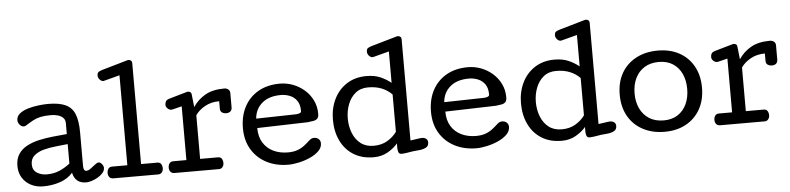

<svg xmlns="http://www.w3.org/2000/svg" viewBox="-49 -1115 5743 1395"><g transform="rotate(-5 2823.0 -417.5)"><path d="M218.3 13.7Q168.5 13.7 128.9 -6.8Q89.4 -27.3 66.4 -64.2Q43.5 -101.1 43.5 -149.9Q43.5 -202.6 66.7 -237.1Q89.8 -271.5 129.2 -292.2Q168.5 -313 217.8 -324Q267.1 -335 319.8 -340.3Q372.6 -345.7 421.4 -350.1V-429.2Q421.4 -455.1 406 -469.7Q390.6 -484.4 367.2 -490.7Q343.8 -497.1 318.4 -497.1Q272.5 -497.1 242.7 -490.7Q212.9 -484.4 188.2 -471.2Q163.6 -458 132.3 -438Q123 -432.6 115.2 -432.6Q98.6 -432.6 85.4 -448.2Q72.3 -463.9 72.3 -481Q72.3 -510.3 96.4 -529.5Q120.6 -548.8 157.7 -559.8Q194.8 -570.8 234.4 -575.4Q273.9 -580.1 304.2 -580.1Q387.2 -580.1 433.8 -557.4Q480.5 -534.7 499.5 -484.9Q518.6 -435.1 518.6 -353V-106.9Q518.6 -91.8 523.7 -81.8Q528.8 -71.8 540 -71.8Q554.7 -71.8 572.3 -85Q589.8 -98.1 606.2 -111.3Q622.6 -124.5 634.3 -124.5Q645.5 -124.5 657.2 -110.1Q668.9 -95.7 668.9 -82Q668.9 -62.5 654.3 -45.4Q639.6 -28.3 617.4 -15.4Q595.2 -2.4 572 4.9Q548.8 12.2 532.2 12.2Q451.7 12.2 434.6 -66.9Q398.9 -25.4 341.3 -5.9Q283.7 13.7 218.3 13.7ZM252.4 -70.8Q303.7 -70.8 345.7 -89.4Q387.7 -107.9 421.4 -134.8V-276.9Q382.8 -272.5 335.7 -267.8Q288.6 -263.2 246.1 -252Q203.6 -240.7 176 -217.3Q148.4 -193.8 148.4 -152.8Q148.4 -111.3 179.2 -91.1Q210 -70.8 252.4 -70.8Z M731.9 0Q711.4 0 701.7 -11.7Q691.9 -23.4 691.9 -42Q691.9 -60.1 700.9 -73Q710 -85.9 729 -85.9H839.8V-742.2L725.1 -711.9Q723.1 -711.9 722.9 -711.4Q722.7 -710.9 720.2 -710.9Q705.1 -710.9 693.1 -724.4Q681.2 -737.8 681.2 -752.9Q681.2 -773.9 692.1 -780.5Q703.1 -787.1 719.2 -792L907.2 -846.2Q910.2 -847.2 914.1 -847.2Q924.3 -847.2 932.1 -840.8Q939.9 -834.5 939.9 -823.2V-85.9H1059.1Q1077.6 -85.9 1085.9 -72.8Q1094.2 -59.6 1094.2 -41Q1094.2 -24.9 1084.7 -12.5Q1075.2 0 1058.1 0Z M1177.7 0Q1157.2 0 1147.5 -11.7Q1137.7 -23.4 1137.7 -42Q1137.7 -60.1 1146.7 -73Q1155.8 -85.9 1174.8 -85.9H1270.5V-478L1200.7 -460.9Q1197.8 -460 1193.8 -460Q1179.2 -460 1166.5 -471.9Q1153.8 -483.9 1153.8 -499Q1153.8 -531.2 1181.6 -540L1317.9 -579.1Q1320.3 -579.1 1320.6 -579.6Q1320.8 -580.1 1322.8 -580.1H1325.7Q1335.9 -580.1 1343.3 -574Q1350.6 -567.9 1350.6 -557.1L1360.8 -464.8Q1394.5 -516.6 1449.5 -548.3Q1504.4 -580.1 1589.8 -580.1Q1606 -580.1 1618.4 -570.6Q1630.9 -561 1630.9 -543.9V-439.9Q1630.9 -419.4 1619.1 -409.7Q1607.4 -399.9 1588.9 -399.9Q1570.8 -399.9 1557.9 -408.9Q1544.9 -418 1544.9 -437V-491.2Q1485.8 -491.2 1440.2 -465.6Q1394.5 -439.9 1370.6 -403.8V-85.9H1501.5Q1520 -85.9 1528.3 -72.8Q1536.6 -59.6 1536.6 -41Q1536.6 -24.9 1527.1 -12.5Q1517.6 0 1500.5 0Z M2006.8 12.2Q1917.5 12.2 1848.1 -23.7Q1778.8 -59.6 1739.3 -125.2Q1699.7 -190.9 1699.7 -280.8Q1699.7 -369.6 1735.6 -437Q1771.5 -504.4 1837.6 -542.2Q1903.8 -580.1 1995.1 -580.1Q2044.4 -580.1 2090.6 -562.5Q2136.7 -544.9 2173.6 -512.7Q2210.4 -480.5 2232.2 -436Q2253.9 -391.6 2253.9 -337.9Q2253.9 -313.5 2243.7 -303Q2233.4 -292.5 2215.3 -289.1Q2197.3 -285.6 2173.8 -283.2L1803.7 -272.9Q1803.7 -209 1831.1 -165.3Q1858.4 -121.6 1905.3 -99.4Q1952.1 -77.1 2010.7 -77.1Q2052.2 -77.1 2081.1 -87.9Q2109.9 -98.6 2132.1 -116Q2154.3 -133.3 2175.8 -153.3Q2190.9 -166 2208 -166Q2228 -166 2241.5 -154.1Q2254.9 -142.1 2254.9 -122.1Q2254.9 -90.8 2229.2 -65.9Q2203.6 -41 2164.6 -23.7Q2125.5 -6.3 2083 2.9Q2040.5 12.2 2006.8 12.2ZM1801.8 -341.8 2095.2 -348.1Q2108.9 -349.1 2120.1 -353.5Q2131.3 -357.9 2131.3 -369.1Q2131.3 -416 2111.6 -444.1Q2091.8 -472.2 2060.5 -484.6Q2029.3 -497.1 1995.1 -497.1Q1908.7 -497.1 1858.4 -454.8Q1808.1 -412.6 1801.8 -341.8Z M2628.9 12.2Q2543 12.2 2481.9 -26.1Q2420.9 -64.5 2388.7 -131.6Q2356.4 -198.7 2356.4 -284.2Q2356.4 -367.7 2389.2 -434.8Q2421.9 -502 2482.7 -541Q2543.5 -580.1 2626.5 -580.1Q2684.6 -580.1 2727.1 -561.8Q2769.5 -543.5 2804.7 -515.1V-744.1L2689.5 -713.9Q2687.5 -713.9 2687.3 -713.4Q2687 -712.9 2684.6 -712.9Q2669.4 -712.9 2657.5 -726.3Q2645.5 -739.7 2645.5 -754.9Q2645.5 -775.9 2656.5 -782.5Q2667.5 -789.1 2683.6 -793.9L2871.6 -848.1Q2874.5 -849.1 2878.9 -849.1Q2889.2 -849.1 2897 -842.8Q2904.8 -836.4 2904.8 -825.2V-85.9L2975.6 -96.2Q2982.4 -97.2 2988.8 -97.2Q3008.3 -97.2 3020 -87.6Q3031.7 -78.1 3031.7 -61Q3031.7 -34.7 3011.2 -23.9Q2990.7 -13.2 2963.4 -10.7Q2936 -8.3 2914.6 -5.9Q2895.5 -2.9 2871.8 1Q2848.1 4.9 2832.5 4.9Q2815.4 4.9 2810.1 -8.3Q2804.7 -21.5 2804.7 -38.1V-73.2Q2776.9 -39.6 2731.7 -13.7Q2686.5 12.2 2628.9 12.2ZM2635.7 -70.8Q2693.8 -70.8 2736.3 -96.2Q2778.8 -121.6 2804.7 -158.2V-430.2Q2773.9 -461.9 2731 -479.5Q2688 -497.1 2630.9 -497.1Q2575.7 -497.1 2538.8 -466.8Q2502 -436.5 2483.4 -387.9Q2464.8 -339.4 2464.8 -284.2Q2464.8 -227.5 2483.9 -178.7Q2502.9 -129.9 2541 -100.3Q2579.1 -70.8 2635.7 -70.8Z M3378.4 12.2Q3289.1 12.2 3219.7 -23.7Q3150.4 -59.6 3110.8 -125.2Q3071.3 -190.9 3071.3 -280.8Q3071.3 -369.6 3107.2 -437Q3143.1 -504.4 3209.2 -542.2Q3275.4 -580.1 3366.7 -580.1Q3416 -580.1 3462.2 -562.5Q3508.3 -544.9 3545.2 -512.7Q3582 -480.5 3603.8 -436Q3625.5 -391.6 3625.5 -337.9Q3625.5 -313.5 3615.2 -303Q3605 -292.5 3586.9 -289.1Q3568.8 -285.6 3545.4 -283.2L3175.3 -272.9Q3175.3 -209 3202.6 -165.3Q3230 -121.6 3276.9 -99.4Q3323.7 -77.1 3382.3 -77.1Q3423.8 -77.1 3452.6 -87.9Q3481.4 -98.6 3503.7 -116Q3525.9 -133.3 3547.4 -153.3Q3562.5 -166 3579.6 -166Q3599.6 -166 3613 -154.1Q3626.5 -142.1 3626.5 -122.1Q3626.5 -90.8 3600.8 -65.9Q3575.2 -41 3536.1 -23.7Q3497.1 -6.3 3454.6 2.9Q3412.1 12.2 3378.4 12.2ZM3173.3 -341.8 3466.8 -348.1Q3480.5 -349.1 3491.7 -353.5Q3502.9 -357.9 3502.9 -369.1Q3502.9 -416 3483.2 -444.1Q3463.4 -472.2 3432.1 -484.6Q3400.9 -497.1 3366.7 -497.1Q3280.3 -497.1 3230 -454.8Q3179.7 -412.6 3173.3 -341.8Z M4000.5 12.2Q3914.6 12.2 3853.5 -26.1Q3792.5 -64.5 3760.3 -131.6Q3728 -198.7 3728 -284.2Q3728 -367.7 3760.7 -434.8Q3793.5 -502 3854.2 -541Q3915 -580.1 3998 -580.1Q4056.2 -580.1 4098.6 -561.8Q4141.1 -543.5 4176.3 -515.1V-744.1L4061 -713.9Q4059.1 -713.9 4058.8 -713.4Q4058.6 -712.9 4056.2 -712.9Q4041 -712.9 4029.1 -726.3Q4017.1 -739.7 4017.1 -754.9Q4017.1 -775.9 4028.1 -782.5Q4039.1 -789.1 4055.2 -793.9L4243.2 -848.1Q4246.1 -849.1 4250.5 -849.1Q4260.7 -849.1 4268.6 -842.8Q4276.4 -836.4 4276.4 -825.2V-85.9L4347.2 -96.2Q4354 -97.2 4360.4 -97.2Q4379.9 -97.2 4391.6 -87.6Q4403.3 -78.1 4403.3 -61Q4403.3 -34.7 4382.8 -23.9Q4362.3 -13.2 4335 -10.7Q4307.6 -8.3 4286.1 -5.9Q4267.1 -2.9 4243.4 1Q4219.7 4.9 4204.1 4.9Q4187 4.9 4181.6 -8.3Q4176.3 -21.5 4176.3 -38.1V-73.2Q4148.4 -39.6 4103.3 -13.7Q4058.1 12.2 4000.5 12.2ZM4007.3 -70.8Q4065.4 -70.8 4107.9 -96.2Q4150.4 -121.6 4176.3 -158.2V-430.2Q4145.5 -461.9 4102.5 -479.5Q4059.6 -497.1 4002.4 -497.1Q3947.3 -497.1 3910.4 -466.8Q3873.5 -436.5 3855 -387.9Q3836.4 -339.4 3836.4 -284.2Q3836.4 -227.5 3855.5 -178.7Q3874.5 -129.9 3912.6 -100.3Q3950.7 -70.8 4007.3 -70.8Z M4751.5 12.2Q4661.1 12.2 4592.8 -24.2Q4524.4 -60.5 4486.3 -127.2Q4448.2 -193.8 4448.2 -284.2Q4448.2 -375.5 4486.3 -441.7Q4524.4 -507.8 4592.8 -543.9Q4661.1 -580.1 4751.5 -580.1Q4840.8 -580.1 4907.5 -543.5Q4974.1 -506.8 5011.2 -440.2Q5048.3 -373.5 5048.3 -284.2Q5048.3 -194.8 5011.2 -128.2Q4974.1 -61.5 4907.2 -24.7Q4840.3 12.2 4751.5 12.2ZM4751.5 -70.8Q4812 -70.8 4854.2 -98.6Q4896.5 -126.5 4918.5 -174.8Q4940.4 -223.1 4940.4 -284.2Q4940.4 -345.7 4918.5 -393.8Q4896.5 -441.9 4854.2 -469.5Q4812 -497.1 4751.5 -497.1Q4689.5 -497.1 4646 -469.7Q4602.5 -442.4 4579.6 -394.3Q4556.6 -346.2 4556.6 -284.2Q4556.6 -221.7 4579.6 -173.6Q4602.5 -125.5 4646 -98.1Q4689.5 -70.8 4751.5 -70.8Z M5157.7 0Q5137.2 0 5127.4 -11.7Q5117.7 -23.4 5117.7 -42Q5117.7 -60.1 5126.7 -73Q5135.7 -85.9 5154.8 -85.9H5250.5V-478L5180.7 -460.9Q5177.7 -460 5173.8 -460Q5159.2 -460 5146.5 -471.9Q5133.8 -483.9 5133.8 -499Q5133.8 -531.2 5161.6 -540L5297.9 -579.1Q5300.3 -579.1 5300.5 -579.6Q5300.8 -580.1 5302.7 -580.1H5305.7Q5315.9 -580.1 5323.2 -574Q5330.6 -567.9 5330.6 -557.1L5340.8 -464.8Q5374.5 -516.6 5429.4 -548.3Q5484.4 -580.1 5569.8 -580.1Q5585.9 -580.1 5598.4 -570.6Q5610.8 -561 5610.8 -543.9V-439.9Q5610.8 -419.4 5599.1 -409.7Q5587.4 -399.9 5568.8 -399.9Q5550.8 -399.9 5537.8 -408.9Q5524.9 -418 5524.9 -437V-491.2Q5465.8 -491.2 5420.2 -465.6Q5374.5 -439.9 5350.6 -403.8V-85.9H5481.4Q5500 -85.9 5508.3 -72.8Q5516.6 -59.6 5516.6 -41Q5516.6 -24.9 5507.1 -12.5Q5497.6 0 5480.5 0Z"/></g></svg>

Font: Cutive
Style: Regular
Weight: 400
Version: Version 1.100; ttfautohint (v1.8.4.7-5d5b)